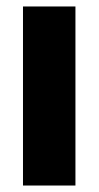

<svg xmlns="http://www.w3.org/2000/svg" viewBox="-20 -573 305 593"><path d="M213 0V-553H51V0Z"/></svg>

Font: Noto Sans Myanmar UI ExtraCondensed Black
Style: Regular
Weight: 900
Width: 2
Designer: Monotype Design Team
Foundry: Monotype Imaging Inc.
Version: Version 2.103